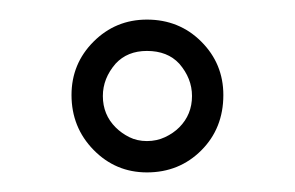

<svg xmlns="http://www.w3.org/2000/svg" viewBox="-20 -744 301 196"><path d="M53 -647Q53 -679 75.5 -701.5Q98 -724 130 -724Q163 -724 185.5 -701.5Q208 -679 208 -647Q208 -613 185.5 -590.5Q163 -568 130 -568Q98 -568 75.5 -591Q53 -614 53 -647ZM98 -679Q85 -664 85 -646Q85 -627 98 -614Q104 -608 112 -604Q120 -600 130 -600Q140 -600 148.5 -604Q157 -608 163 -614Q176 -627 176 -646Q176 -664 163 -679Q151 -692 130 -692Q110 -692 98 -679Z"/></svg>

Font: Oxford Sans
Style: Regular
Weight: 300
Designer: Matt McInerney, Pablo Impallari, Rodrigo Fuenzalida
Foundry: Matt McInerney, Pablo Impallari, Rodrigo Fuenzalida
Version: Version 3.000g; ttfautohint (v1.5) -l 8 -r 28 -G 28 -x 14 -D